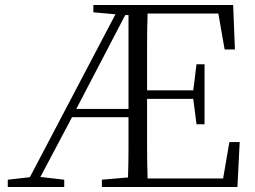

<svg xmlns="http://www.w3.org/2000/svg" viewBox="-20 -745 1018 765"><path d="M11 0V-29L99 -39L440 -688L352 -696V-725H909L916 -548H875L850 -691H568Q566 -625 566 -558Q566 -475 566 -385H750L763 -489H795V-250H763L750 -351H566Q566 -253 566 -170Q566 -101 568 -34H869L894 -179H935L926 0H386V-29L490 -38Q492 -97 492 -154Q492 -219 492 -278H267L141 -40L236 -29V0ZM479 -685 284 -311H492V-685Z"/></svg>

Font: Early Summer Mincho Light
Style: Regular
Weight: 300
Designer: GuiWonder
Version: Version 1.002